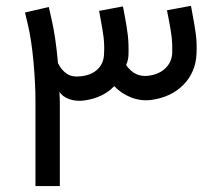

<svg xmlns="http://www.w3.org/2000/svg" viewBox="-20 -625 744 645"><path d="M640.2 -444.7Q641.8 -479.3 638.2 -507.6Q634.7 -536 625 -586.6Q624.6 -591.5 623.5 -595.3Q622.4 -601.3 621.5 -605.4L540.9 -590.5Q541.8 -585.7 542.9 -579.8Q544.2 -573.8 545.5 -567.5Q554.1 -522.9 556.8 -499.7Q559.5 -476.5 558.6 -447.8Q557.4 -416.5 535.6 -395.6Q513.9 -374.8 477.7 -370.4Q455.4 -367.7 436.8 -376.5Q418.3 -385.4 403.7 -406.6Q411.4 -423.8 411.7 -442.8Q412.6 -478.1 409.4 -506.7Q406.1 -535.4 396.5 -585.6Q394.6 -595.6 393 -603.5L312.8 -588.4Q313.7 -585.7 314.1 -582.1Q315.7 -573.9 317.2 -565.3Q325.1 -523.2 328.1 -499Q331 -474.8 329.6 -445.7Q329.1 -413.3 308.6 -393Q288.1 -372.7 252.3 -368.8Q222 -365 203.9 -377.6Q185.8 -390.2 174.8 -412.6Q167.3 -499.9 153 -561.5L143.9 -601.5L63.9 -582.9L73.5 -543.1Q85.9 -490.3 92.5 -417.1Q99.1 -344 99.1 -287.6V0H181V-273.2Q181 -293 179.7 -316.6Q189.4 -300.6 212.2 -292.2Q235 -283.8 262.7 -287.4Q326.2 -296.2 363.8 -335.6Q387.8 -310.4 420.7 -297.6Q453.6 -284.9 487.9 -289.2Q555.1 -298.4 596.4 -340.4Q637.6 -382.5 640.2 -444.7Z"/></svg>

Font: Arad-FD-VF Thin
Style: Regular
Weight: 100
Designer: Mohammad Darvishi
Version: Version 1.010;September 21, 2024;FontCreator 15.0.0.2992 64-